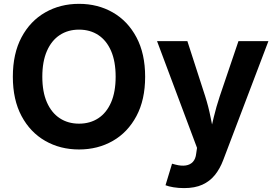

<svg xmlns="http://www.w3.org/2000/svg" viewBox="-20 -757 1412 985"><path d="M385.4 9.8Q289 9.8 212.1 -34.2Q135.1 -78.2 90.5 -161.7Q45.9 -245.1 45.9 -363.3Q45.9 -482.2 90.5 -565.8Q135.1 -649.4 212.1 -693.3Q289 -737.3 385.4 -737.3Q481.9 -737.3 558.6 -693.3Q635.3 -649.4 679.9 -565.8Q724.6 -482.2 724.6 -363.3Q724.6 -244.9 679.9 -161.4Q635.3 -77.9 558.6 -34.1Q481.9 9.8 385.4 9.8ZM385.4 -122.6Q442 -122.6 484.2 -150.3Q526.4 -177.9 549.9 -231.7Q573.3 -285.5 573.3 -363.3Q573.3 -441.7 549.9 -495.7Q526.4 -549.6 484.2 -577.3Q442 -605 385.4 -605Q329 -605 286.7 -577.2Q244.3 -549.4 220.7 -495.4Q197.1 -441.5 197.1 -363.3Q197.1 -285.5 220.7 -231.9Q244.3 -178.2 286.7 -150.4Q329 -122.6 385.4 -122.6ZM829.1 193.3 862.6 82.8 880.6 87.6Q910.3 95.3 933.1 91.8Q955.8 88.4 969.7 73.3Q983.6 58.1 986.5 30.9L990.8 1.6L785.7 -545.9H941.3L1032.9 -262.5Q1049.9 -208.8 1060.4 -155.2Q1070.8 -101.6 1084.2 -43.1H1050.1Q1063.5 -101.6 1076.6 -155.6Q1089.6 -209.6 1107.2 -262.5L1203.3 -545.9H1357L1125.1 64.4Q1108.5 108.4 1082.6 140.7Q1056.6 173 1018.1 190.5Q979.5 208 924.6 208Q895.6 208 870.1 203.8Q844.6 199.6 829.1 193.3Z"/></svg>

Font: Inter Variable LoSnoCo
Style: Regular
Weight: 400
Designer: Rasmus Andersson
Foundry: rsms
Version: Version 4.000;git-a52131595; featfreeze: case,dlig,ss01,ss02